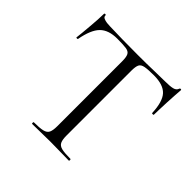

<svg xmlns="http://www.w3.org/2000/svg" viewBox="-167 -811 967 967"><g transform="rotate(45 317.0 -327.0)"><path d="M188 -607Q126 -607 94.5 -575Q63 -543 49 -466Q49 -464 43.5 -464Q38 -464 38 -466Q40 -479 42 -502.5Q44 -526 46.5 -553Q49 -580 50.5 -605.5Q52 -631 52 -647Q52 -652 57.5 -652Q63 -652 63 -647Q63 -637 73 -632.5Q83 -628 95.5 -626.5Q108 -625 117 -625Q203 -622 318 -622Q389 -622 430.5 -623.5Q472 -625 511 -625Q545 -625 563.5 -629.5Q582 -634 587 -650Q588 -654 593 -654Q598 -654 598 -650Q597 -635 595 -609Q593 -583 592 -555Q591 -527 590 -503Q589 -479 589 -466Q589 -464 583 -464Q577 -464 577 -466Q574 -544 545 -575.5Q516 -607 449 -607Q407 -607 386 -603Q365 -599 358.5 -585.5Q352 -572 352 -542V-81Q352 -52 359 -37Q366 -22 386.5 -17Q407 -12 449 -12Q452 -12 452 -6Q452 0 449 0Q423 0 390 -1Q357 -2 318 -2Q281 -2 248 -1Q215 0 188 0Q186 0 186 -6Q186 -12 188 -12Q229 -12 250.5 -17Q272 -22 279 -37Q286 -52 286 -81V-544Q286 -574 279 -587.5Q272 -601 251 -604Q230 -607 188 -607Z"/></g></svg>

Font: Cormorant Garamond Light
Style: Regular
Weight: 400
Version: Version 4.001